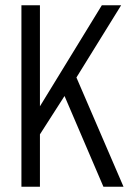

<svg xmlns="http://www.w3.org/2000/svg" viewBox="-20 -706 495 726"><path d="M61 0V-686H131V-304L365 -686H438L269 -413L447 0H371L224 -343L131 -198V0Z"/></svg>

Font: Archivo ExtraCondensed Light
Style: Regular
Weight: 300
Width: 2
Designer: Hector Gatti
Foundry: Omnibus-Type
Version: Version 2.001